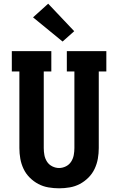

<svg xmlns="http://www.w3.org/2000/svg" viewBox="-20 -1012 640 1040"><path d="M300 8Q271 8 242 3Q213 -2 187.5 -15.5Q162 -29 141 -50Q120 -71 107.5 -97.5Q95 -124 90 -152.5Q85 -181 85 -210V-625H44V-735H258V-625H217V-210Q217 -191 220.5 -172Q224 -153 234.5 -136.5Q245 -120 263 -111Q281 -102 300 -102Q319 -102 337 -111Q355 -120 365.5 -136.5Q376 -153 379.5 -172Q383 -191 383 -210V-625H342V-735H556V-625H515V-210Q515 -181 510 -152.5Q505 -124 492.5 -97.5Q480 -71 459 -50Q438 -29 412.5 -15.5Q387 -2 358 3Q329 8 300 8ZM319 -787 159 -918 241 -992 382 -843Z"/></svg>

Font: Iosevka Curly Slab XBdEx
Style: Regular
Weight: 800
Width: 7
Monospace: yes
Designer: Belleve Invis
Foundry: Belleve Invis
Version: Version 11.0.0; ttfautohint (v1.8.3)